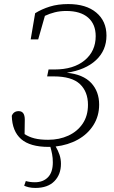

<svg xmlns="http://www.w3.org/2000/svg" viewBox="-20 -708 559 945"><path d="M219 15Q128 15 84 -23.5Q40 -62 38 -138Q47 -161 72 -161Q102 -161 102 -119L101 -48Q122 -34 149.5 -27Q177 -20 217 -20Q272 -20 316.5 -40.5Q361 -61 387 -99.5Q413 -138 413 -192Q413 -257 373 -294.5Q333 -332 244 -332H212L219 -366H248Q342 -366 396.5 -411Q451 -456 451 -530Q451 -589 413.5 -621.5Q376 -654 306 -654Q276 -654 250 -647.5Q224 -641 201 -630L168 -514H131L153 -643Q185 -663 225 -675.5Q265 -688 316 -688Q404 -688 454 -646Q504 -604 504 -533Q504 -460 452.5 -412Q401 -364 309 -350Q389 -342 428.5 -300Q468 -258 468 -193Q468 -137 440 -92.5Q412 -48 363.5 -21Q315 6 254 13Q266 33 273 54Q280 75 280 98Q280 151 247.5 184Q215 217 154 217Q135 217 121 213.5Q107 210 99 206L107 183Q127 189 152 189Q192 189 216 164.5Q240 140 240 91Q240 69 236.5 51Q233 33 228 15Q226 15 223.5 15Q221 15 219 15Z"/></svg>

Font: Source Serif 4 SmText Light
Style: Italic
Weight: 300
Italic angle: -12°
Designer: Frank Grießhammer
Foundry: Adobe
Version: Version 4.005;hotconv 1.1.0;makeotfexe 2.6.0